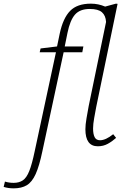

<svg xmlns="http://www.w3.org/2000/svg" viewBox="-155 -790 674 1050"><path d="M-80 240Q-111 240 -135 232L-128 203Q-106 210 -80 210Q-51 210 -30.5 196.5Q-10 183 5 145.5Q20 108 35 36L151 -504H62L67 -525L157 -536L172 -608Q190 -691 228.5 -730.5Q267 -770 342 -770Q363 -770 382 -766Q401 -762 420 -754L479 -770L488 -769L371 -204Q366 -177 360 -144Q354 -111 354 -87Q354 -57 362.5 -40Q371 -23 392 -23Q423 -23 464 -56L480 -36Q459 -17 434.5 -3.5Q410 10 380 10Q312 10 312 -83Q312 -108 318 -142.5Q324 -177 330 -210L425 -670Q423 -705 402.5 -723Q382 -741 336 -741Q282 -741 255 -710Q228 -679 214 -610L199 -536H301L295 -504H193L77 36Q60 118 40 162Q20 206 -8.5 223Q-37 240 -80 240Z"/></svg>

Font: Noto Serif ExtraLight
Style: Italic
Weight: 200
Italic angle: -12°
Designer: Monotype Design Team
Foundry: Monotype Imaging Inc.
Version: Version 2.014; ttfautohint (v1.8.4.7-5d5b)